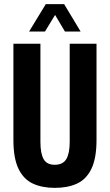

<svg xmlns="http://www.w3.org/2000/svg" viewBox="-20 -899 533 931"><path d="M246 12Q184 12 139 -9Q94 -30 69.5 -81Q45 -132 45 -221V-687H176V-211Q176 -155 191.5 -127.5Q207 -100 245 -100Q285 -100 301.5 -127.5Q318 -155 318 -211V-687H448V-221Q448 -132 423.5 -81Q399 -30 354 -9Q309 12 246 12ZM121 -746 202 -879H291L371 -746H295L226 -862L268 -861L198 -746Z"/></svg>

Font: Archivo ExtraCondensed
Style: Bold
Weight: 700
Width: 2
Designer: Hector Gatti
Foundry: Omnibus-Type
Version: Version 2.001